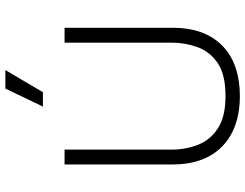

<svg xmlns="http://www.w3.org/2000/svg" viewBox="-122 -806 939 736"><g transform="rotate(-90 348.0 -437.5)"><path d="M348 12Q299 12 258 1Q217 -10 185 -31.5Q153 -53 131 -84Q109 -115 97.5 -155.5Q86 -196 86 -246V-660H143V-249Q143 -196 161.5 -148.5Q180 -101 225 -72Q270 -43 348 -43Q430 -43 474 -72.5Q518 -102 535.5 -149.5Q553 -197 553 -249V-660H610V-246Q610 -181 591.5 -133Q573 -85 538.5 -52.5Q504 -20 456 -4Q408 12 348 12ZM363 -743H308L377 -887H448Z"/></g></svg>

Font: Bricolage Grotesque ExtraLight
Style: Regular
Weight: 250
Designer: Mathieu Triay
Foundry: Atelier Triay
Version: Version 1.000;gftools[0.9.30]